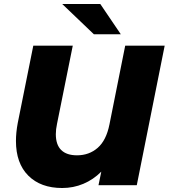

<svg xmlns="http://www.w3.org/2000/svg" viewBox="-20 -929 846 963"><path d="M806 -700 666 0H474L488 -68Q448 -28 398 -7Q348 14 292 14Q184 14 122 -48Q60 -110 60 -222Q60 -264 69 -312L147 -700H345L266 -308Q260 -280 260 -256Q260 -203 287 -176.5Q314 -150 366 -150Q427 -150 470 -187.5Q513 -225 529 -305L608 -700ZM292 -909H483L586 -757H451Z"/></svg>

Font: Montserrat Alternates ExtraBold
Style: Italic
Weight: 800
Italic angle: -11.3°
Designer: Julieta Ulanovsky
Foundry: Julieta Ulanovsky
Version: Version 7.200